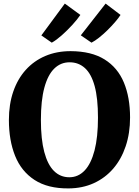

<svg xmlns="http://www.w3.org/2000/svg" viewBox="-20 -1037 773 1068"><path d="M361.5 11Q246 12 172.2 -36Q98.5 -84 64 -170Q29.5 -256 29.5 -369.5Q29.5 -457 53.8 -527.5Q78 -598 123.2 -648.2Q168.5 -698.5 231.8 -725.5Q295 -752.5 373 -752.5Q488.5 -752 561.5 -706.5Q634.5 -661 669 -578.2Q703.5 -495.5 703.5 -383.5Q703.5 -296 679.2 -223.8Q655 -151.5 610 -99.2Q565 -47 502 -18.2Q439 10.5 361.5 11ZM365.5 -51Q415 -51 450.8 -88.5Q486.5 -126 505.8 -200Q525 -274 525 -382.5Q525 -490.5 506.5 -558.2Q488 -626 452.5 -658.2Q417 -690.5 367 -690.5Q317.5 -690.5 281.8 -655.5Q246 -620.5 226.8 -549.5Q207.5 -478.5 207.5 -370Q207.5 -262.5 226.2 -191.8Q245 -121 280.2 -86Q315.5 -51 365.5 -51ZM488.5 -800 429.5 -840.5 567.5 -1017 650.5 -954Q639 -936 619.5 -913.5Q600 -891 576.8 -868.2Q553.5 -845.5 530.8 -827.5Q508 -809.5 489.5 -800ZM267.5 -800 210 -840 340.5 -1017 427 -954Q411 -930 382.8 -899Q354.5 -868 323.8 -840.8Q293 -813.5 268.5 -800Z"/></svg>

Font: Merriweather 24pt ExtraBold
Style: Regular
Weight: 800
Version: Version 2.100